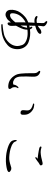

<svg xmlns="http://www.w3.org/2000/svg" viewBox="1116 -1862 769 3040"><g transform="rotate(90 1500.0 -341.5)"><path d="M202 -224Q225 -287 282 -330Q296 -340 308 -348.5Q320 -357 334 -363Q333 -333 333 -302.5Q333 -272 333 -261Q333 -254 333 -237Q333 -220 333 -200Q321 -184 305.5 -168Q290 -152 276 -139Q262 -126 239.5 -119Q217 -112 202 -121Q187 -131 189 -162Q191 -193 202 -224ZM389 -293Q388 -292 387 -289Q386 -286 384 -284Q384 -304 384 -331Q384 -358 385 -381Q393 -383 401.5 -384.5Q410 -386 419 -388Q419 -386 418.5 -383.5Q418 -381 418 -379Q415 -363 408 -338Q401 -313 389 -293ZM173 -55Q205 -37 242 -51Q279 -65 303 -93Q311 -102 318.5 -111.5Q326 -121 334 -130Q334 -129 334 -128.5Q334 -128 334 -126Q335 -110 335 -96.5Q335 -83 342 -80Q349 -76 360.5 -79Q372 -82 379 -96Q387 -110 388.5 -125Q390 -140 389 -159Q389 -169 388 -182.5Q387 -196 387 -211Q392 -222 398 -232.5Q404 -243 410 -255Q433 -302 441.5 -331.5Q450 -361 449 -392Q485 -396 519.5 -395Q554 -394 585 -386Q619 -378 649.5 -359Q680 -340 693 -307Q710 -263 707.5 -219.5Q705 -176 680 -135Q653 -91 608.5 -60.5Q564 -30 516 -19Q484 -12 454 -7.5Q424 -3 403 -1Q382 1 377 1Q370 2 365 4Q360 6 360 10Q360 21 379 22Q386 23 410 22Q434 21 464.5 18.5Q495 16 521 10Q570 -1 609.5 -20Q649 -39 693 -77Q733 -112 748 -163Q763 -214 756 -264Q749 -314 722 -352Q695 -390 648 -409Q599 -428 549 -433.5Q499 -439 444 -432Q440 -447 433 -455Q428 -463 420 -467.5Q412 -472 405 -466Q400 -463 403 -454.5Q406 -446 412 -436Q413 -434 413.5 -431.5Q414 -429 415 -427Q408 -426 400.5 -424Q393 -422 385 -420Q386 -444 386.5 -468Q387 -492 387 -509Q387 -510 387 -512Q387 -514 387 -515Q404 -520 420 -525Q436 -530 450 -535Q493 -554 508 -574Q523 -595 509 -605Q502 -612 490 -612Q478 -612 466 -608Q454 -604 444 -597Q434 -590 424 -580Q418 -576 408.5 -568.5Q399 -561 388 -556Q388 -570 389 -583Q390 -596 391 -605Q392 -621 395 -633.5Q398 -646 394 -656Q390 -667 381 -675.5Q372 -684 362 -691Q352 -698 337 -703.5Q322 -709 317 -703Q308 -690 324 -677Q332 -670 338.5 -661.5Q345 -653 345 -638Q345 -630 344.5 -612Q344 -594 343 -574Q342 -554 342 -541Q334 -540 325.5 -538.5Q317 -537 309 -537Q295 -537 285 -539Q275 -541 269 -544Q263 -546 251.5 -550Q240 -554 234 -546Q230 -541 236 -531Q242 -521 255 -514Q289 -497 340 -505Q338 -483 336.5 -455Q335 -427 335 -409Q335 -408 334.5 -407Q334 -406 334 -405Q310 -395 288 -383Q266 -371 247 -355Q209 -323 180.5 -282.5Q152 -242 142 -199Q131 -156 136 -114.5Q141 -73 173 -55Z M1634 -478Q1644 -476 1660.5 -470Q1677 -464 1694 -454Q1711 -442 1720 -425.5Q1729 -409 1728 -384Q1727 -360 1724.5 -339Q1722 -318 1726 -307Q1734 -283 1763 -283Q1793 -281 1796 -312Q1798 -328 1796 -354Q1794 -380 1786 -400Q1777 -420 1761 -440Q1745 -460 1716 -478Q1698 -489 1676.5 -493.5Q1655 -498 1642 -499Q1620 -502 1619 -491Q1617 -481 1634 -478ZM1117 -558Q1125 -551 1131 -537.5Q1137 -524 1138 -501Q1138 -486 1138.5 -460.5Q1139 -435 1139 -408Q1139 -381 1140 -359Q1141 -327 1144.5 -293Q1148 -259 1155 -234Q1162 -209 1182 -179.5Q1202 -150 1227 -130Q1251 -110 1279 -100Q1307 -90 1338 -88Q1357 -87 1371.5 -90.5Q1386 -94 1388 -104Q1390 -116 1384 -126Q1378 -136 1372 -144Q1365 -152 1361.5 -168Q1358 -184 1359 -197Q1360 -210 1364 -220Q1368 -230 1372 -235Q1380 -245 1372 -249Q1371 -251 1365 -249.5Q1359 -248 1354 -243Q1347 -236 1339 -225Q1331 -214 1327 -203Q1321 -190 1321 -179Q1320 -176 1318 -171.5Q1316 -167 1310 -166Q1304 -164 1289.5 -164Q1275 -164 1264 -169Q1252 -174 1238.5 -182Q1225 -190 1217 -201Q1209 -211 1200 -235Q1191 -259 1191 -305Q1190 -350 1190.5 -384Q1191 -418 1193 -450Q1195 -481 1193 -506.5Q1191 -532 1181 -549Q1170 -566 1158.5 -574Q1147 -582 1139 -587Q1131 -591 1119 -594Q1107 -597 1102 -589Q1100 -583 1105 -573.5Q1110 -564 1117 -558Z M2220 -202Q2218 -209 2214 -216Q2210 -223 2203 -222Q2199 -222 2196.5 -213.5Q2194 -205 2196 -191Q2198 -178 2204 -161Q2210 -144 2223 -130Q2236 -117 2260.5 -104Q2285 -91 2320 -80Q2364 -66 2403.5 -59.5Q2443 -53 2490 -51Q2539 -49 2584.5 -54.5Q2630 -60 2660 -68Q2689 -77 2697 -86Q2705 -95 2704 -103Q2702 -110 2692.5 -118Q2683 -126 2673 -131Q2663 -136 2647 -136.5Q2631 -137 2617 -131Q2603 -126 2568 -116.5Q2533 -107 2501 -104Q2469 -102 2422.5 -107.5Q2376 -113 2334 -125Q2309 -132 2285 -142.5Q2261 -153 2241 -170Q2231 -178 2227 -187Q2223 -196 2220 -202ZM2471 -534Q2463 -524 2471 -518Q2474 -516 2479.5 -516.5Q2485 -517 2494 -524Q2502 -530 2515 -538.5Q2528 -547 2537 -554Q2547 -562 2553 -567Q2559 -572 2569 -577Q2582 -584 2591.5 -590Q2601 -596 2597 -610Q2594 -623 2586 -628.5Q2578 -634 2560 -632Q2542 -630 2515.5 -622Q2489 -614 2466 -610Q2443 -606 2423 -603.5Q2403 -601 2388 -601Q2373 -601 2356.5 -603.5Q2340 -606 2332 -609Q2323 -613 2314.5 -614Q2306 -615 2300 -608Q2295 -604 2302 -594.5Q2309 -585 2324 -580Q2339 -576 2364 -571.5Q2389 -567 2414 -563Q2440 -559 2458.5 -557Q2477 -555 2493 -554Q2493 -554 2484 -545Q2475 -536 2471 -534Z"/></g></svg>

Font: Hannari
Style: Regular
Weight: 400
Version: Version 1.12